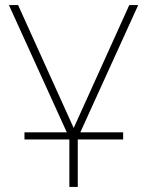

<svg xmlns="http://www.w3.org/2000/svg" viewBox="-20 -539 578 753"><path d="M522 -519H487L269 -37L51 -519H15L242 -20H76V8H252V194H285V8H463V-20H295Z"/></svg>

Font: Talent ExtraLight
Style: Regular
Weight: 200
Designer: Mike Powis
Version: Version 1.001;hotconv 1.0.109;makeotfexe 2.5.65596